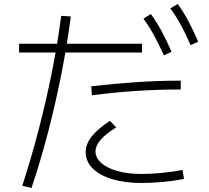

<svg xmlns="http://www.w3.org/2000/svg" viewBox="-20 -875 1040 957"><path d="M91 51Q135 -84 172 -226Q209 -368 238 -512Q267 -656 285 -796L333 -793Q315 -654 286.5 -509Q258 -364 220.5 -219.5Q183 -75 137 62ZM685 37Q602 37 539 18Q476 -1 441.5 -36Q407 -71 407 -117Q407 -156 436 -193.5Q465 -231 528 -273L559 -240Q505 -206 480.5 -177Q456 -148 456 -120Q456 -88 485 -62.5Q514 -37 565.5 -22.5Q617 -8 685 -8Q732 -8 785 -13Q838 -18 890 -28L897 17Q844 27 789.5 32Q735 37 685 37ZM75 -613V-657H688V-613ZM435 -445Q549 -458 659.5 -465.5Q770 -473 881 -473V-429Q772 -429 662.5 -422Q553 -415 438 -400ZM797 -599Q771 -656 747.5 -699Q724 -742 695 -782L732 -805Q763 -762 787.5 -716Q812 -670 835 -617ZM930 -650Q905 -707 881.5 -750.5Q858 -794 829 -833L866 -855Q897 -812 921 -766Q945 -720 968 -667Z"/></svg>

Font: M PLUS 1 Light
Style: Regular
Weight: 300
Designer: Coji Morishita
Foundry: UNDERFOREST DESIGN
Version: Version 1.001